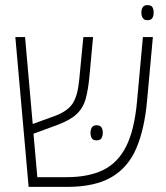

<svg xmlns="http://www.w3.org/2000/svg" viewBox="-20 -731 651 751"><path d="M92 0 40 -586H78L108 -246L196 -278Q244 -296 264 -326Q284 -356 290 -420L306 -586H344L330 -434Q325 -380 315 -344Q305 -308 279 -284Q253 -260 201 -241L111 -208L126 -38H240Q326 -38 383.5 -66Q441 -94 473.5 -158.5Q506 -223 516 -335L539 -586H578L555 -335Q545 -225 513 -150.5Q481 -76 416 -38Q351 0 242 0ZM334 -212Q334 -224 339.5 -232.5Q345 -241 357 -241Q372 -241 377 -232.5Q382 -224 382 -212Q382 -199 377 -190.5Q372 -182 357 -182Q344 -182 339 -190.5Q334 -199 334 -212ZM556 -652Q544 -652 538.5 -660.5Q533 -669 533 -682Q533 -695 538.5 -703Q544 -711 556 -711Q571 -711 576 -703Q581 -695 581 -682Q581 -669 576 -660.5Q571 -652 556 -652Z"/></svg>

Font: Noto Sans Hebrew SemiCondensed ExtraLight
Style: Regular
Weight: 200
Width: 4
Designer: Monotype Design Team
Foundry: Monotype Imaging Inc.
Version: Version 2.004; ttfautohint (v1.8.4.7-5d5b)